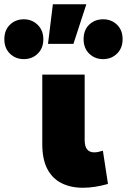

<svg xmlns="http://www.w3.org/2000/svg" viewBox="-142 -872 598 906"><path d="M249.5 14Q191.5 14 148.2 -7.8Q105 -29.5 81.2 -75Q57.5 -120.5 57.5 -192V-520H257.5V-213Q257.5 -180 269.5 -166.5Q281.5 -153 302.5 -153Q311.5 -153 322 -155.2Q332.5 -157.5 343.5 -161L367.5 -4Q335.5 5 306 9.5Q276.5 14 249.5 14ZM84.5 -665 107.5 -852H265.5L204.5 -665ZM-29.5 -593Q-68.5 -593 -95 -618.8Q-121.5 -644.5 -121.5 -687Q-121.5 -730 -95 -755.5Q-68.5 -781 -29.5 -781Q9 -781 35.8 -754.8Q62.5 -728.5 62.5 -687Q62.5 -644.5 36 -618.8Q9.5 -593 -29.5 -593ZM344.5 -593Q305.5 -593 279 -618.8Q252.5 -644.5 252.5 -687Q252.5 -730.5 279 -755.8Q305.5 -781 344.5 -781Q383.5 -781 410 -755.5Q436.5 -730 436.5 -687Q436.5 -644.5 410 -618.8Q383.5 -593 344.5 -593Z"/></svg>

Font: Geologica Black
Style: Regular
Weight: 900
Designer: Sindre Bremnes, Frode Helland
Foundry: Monokrom Skriftforlag AS
Version: Version 1.010;gftools[0.9.28]